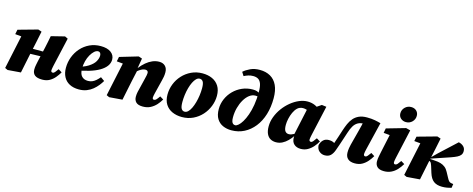

<svg xmlns="http://www.w3.org/2000/svg" viewBox="-35 -1449 5314 2155"><g transform="rotate(15 2621.5 -371.5)"><path d="M62 12 30 -3 119 -420 180 -386 41 -399 52 -453 278 -516 319 -502 292 -371 261 -228Q249 -171 237.5 -114.5Q226 -58 214 0ZM179 -227V-291H464V-235ZM464 16Q405 16 377.5 -6Q350 -28 350 -71Q350 -99 355.5 -124.5Q361 -150 365 -171L404 -342Q412 -377 418.5 -410.5Q425 -444 432 -480L588 -519L623 -502L547 -167Q544 -150 541 -136.5Q538 -123 538 -113Q538 -102 543 -96Q548 -90 558 -90Q571 -90 582.5 -103.5Q594 -117 614 -145L655 -119Q636 -86 610 -55Q584 -24 548.5 -4Q513 16 464 16Z M890 16Q826 16 780.5 -8Q735 -32 711.5 -77Q688 -122 688 -182Q688 -248 711 -308.5Q734 -369 776 -416Q818 -463 876 -490.5Q934 -518 1005 -518Q1081 -518 1123.5 -486.5Q1166 -455 1166 -403Q1166 -363 1141 -328.5Q1116 -294 1067.5 -265.5Q1019 -237 948 -216Q877 -195 784 -180L783 -218Q879 -241 931 -274Q983 -307 1003.5 -343.5Q1024 -380 1024 -412Q1024 -432 1015 -443Q1006 -454 991 -454Q969 -454 947 -434.5Q925 -415 906 -382Q887 -349 876 -307Q865 -265 865 -220Q865 -159 891.5 -131Q918 -103 964 -103Q991 -103 1013.5 -112.5Q1036 -122 1056.5 -140Q1077 -158 1096 -181L1141 -149Q1126 -123 1103 -94Q1080 -65 1049.5 -40Q1019 -15 979.5 0.5Q940 16 890 16Z M1242 12 1210 -3 1299 -420 1360 -386 1221 -399 1232 -453 1445 -516 1486 -502 1463 -366 1470 -360 1441 -228Q1429 -171 1417.5 -114.5Q1406 -58 1394 0ZM1633 16Q1578 16 1554 -8Q1530 -32 1530 -72Q1530 -100 1536 -127.5Q1542 -155 1548 -177L1577 -296Q1583 -320 1586 -335.5Q1589 -351 1589 -362Q1589 -376 1580.5 -384Q1572 -392 1557 -392Q1541 -392 1524 -385.5Q1507 -379 1487.5 -365.5Q1468 -352 1446 -331L1442 -385H1465Q1498 -427 1533 -456.5Q1568 -486 1606 -502Q1644 -518 1684 -518Q1728 -518 1754 -492Q1780 -466 1780 -420Q1780 -393 1776 -370Q1772 -347 1766 -324L1726 -163Q1723 -148 1720 -135.5Q1717 -123 1717 -113Q1717 -102 1721.5 -96Q1726 -90 1736 -90Q1749 -90 1761.5 -103Q1774 -116 1794 -145L1835 -120Q1816 -86 1788 -55Q1760 -24 1722 -4Q1684 16 1633 16Z M2087 16Q2024 16 1974 -6.5Q1924 -29 1895.5 -74Q1867 -119 1867 -187Q1867 -250 1890 -309Q1913 -368 1956 -415Q1999 -462 2058 -490Q2117 -518 2187 -518Q2251 -518 2300.5 -495.5Q2350 -473 2378.5 -428Q2407 -383 2407 -315Q2407 -253 2383.5 -193.5Q2360 -134 2317.5 -87Q2275 -40 2216.5 -12Q2158 16 2087 16ZM2101 -50Q2123 -50 2141.5 -68Q2160 -86 2175 -117Q2190 -148 2201 -187.5Q2212 -227 2218 -270Q2224 -313 2224 -355Q2224 -410 2210 -431Q2196 -452 2172 -452Q2150 -452 2131.5 -433.5Q2113 -415 2098 -384.5Q2083 -354 2072 -314.5Q2061 -275 2055.5 -232.5Q2050 -190 2050 -150Q2050 -92 2064 -71Q2078 -50 2101 -50Z M2662 16Q2608 16 2563.5 -3.5Q2519 -23 2492 -66Q2465 -109 2465 -179Q2465 -240 2489 -296Q2513 -352 2556 -395.5Q2599 -439 2656 -464Q2713 -489 2779 -489Q2808 -489 2827 -482.5Q2846 -476 2860 -465L2897 -462L2884 -416Q2873 -422 2859 -426Q2845 -430 2824 -430Q2787 -430 2754.5 -405Q2722 -380 2697 -337.5Q2672 -295 2657.5 -241.5Q2643 -188 2643 -130Q2643 -101 2648.5 -83.5Q2654 -66 2664.5 -58Q2675 -50 2690 -50Q2705 -50 2726 -68Q2747 -86 2768.5 -121.5Q2790 -157 2808.5 -208.5Q2827 -260 2838.5 -328Q2850 -396 2850 -479Q2850 -543 2837 -576.5Q2824 -610 2800.5 -623Q2777 -636 2744 -636Q2714 -636 2688.5 -628Q2663 -620 2638 -607L2611 -650Q2642 -678 2689 -700Q2736 -722 2798 -722Q2869 -722 2921 -692.5Q2973 -663 3001 -603.5Q3029 -544 3029 -454Q3029 -350 3002.5 -264Q2976 -178 2926.5 -115.5Q2877 -53 2810 -18.5Q2743 16 2662 16Z M3180 16Q3143 16 3115 0Q3087 -16 3071.5 -50Q3056 -84 3056 -136Q3056 -192 3077 -247.5Q3098 -303 3133.5 -351.5Q3169 -400 3214.5 -437.5Q3260 -475 3310 -496.5Q3360 -518 3408 -518Q3433 -518 3454.5 -513.5Q3476 -509 3495 -500.5Q3514 -492 3531 -480L3465 -400Q3441 -419 3419.5 -426Q3398 -433 3377 -433Q3367 -433 3356 -431Q3345 -429 3334 -423.5Q3323 -418 3312 -408Q3288 -385 3271.5 -349Q3255 -313 3246.5 -273.5Q3238 -234 3238 -202Q3238 -150 3253.5 -129.5Q3269 -109 3296 -109Q3311 -109 3325.5 -114Q3340 -119 3353.5 -126.5Q3367 -134 3380 -143L3382 -101H3360Q3341 -73 3314 -46Q3287 -19 3253.5 -1.5Q3220 16 3180 16ZM3468 16Q3420 16 3391 -10Q3362 -36 3361 -85Q3361 -88 3361 -90.5Q3361 -93 3361.5 -96Q3362 -99 3362 -101H3352L3427 -447H3461L3571 -522L3625 -515L3547 -167Q3544 -150 3541 -137Q3538 -124 3538 -113Q3538 -102 3543 -96Q3548 -90 3558 -90Q3571 -90 3582.5 -104Q3594 -118 3614 -146L3656 -120Q3637 -86 3610 -55Q3583 -24 3547.5 -4Q3512 16 3468 16Z M3746 16Q3711 16 3683 -7.5Q3655 -31 3652 -77Q3661 -115 3685.5 -138.5Q3710 -162 3748 -162Q3767 -162 3781 -159Q3795 -156 3808.5 -149Q3822 -142 3840 -129L3858 -116L3816 -61L3792 -82Q3806 -118 3818.5 -153.5Q3831 -189 3843.5 -227.5Q3856 -266 3870 -309Q3883 -349 3899.5 -386.5Q3916 -424 3941 -453.5Q3966 -483 4004 -500.5Q4042 -518 4098 -518Q4151 -518 4190 -510.5Q4229 -503 4259 -494L4180 -167Q4176 -150 4173.5 -136.5Q4171 -123 4171 -113Q4171 -102 4176 -96Q4181 -90 4190 -90Q4203 -90 4215 -103.5Q4227 -117 4247 -145L4288 -119Q4269 -86 4242.5 -55Q4216 -24 4180.5 -4Q4145 16 4096 16Q4042 16 4014.5 -9.5Q3987 -35 3987 -82Q3987 -110 3991 -133.5Q3995 -157 4000 -177L4043 -341Q4053 -376 4061 -412Q4069 -448 4077 -485L4138 -435Q4127 -437 4112.5 -439Q4098 -441 4085 -441Q4041 -441 4012 -424.5Q3983 -408 3963.5 -375.5Q3944 -343 3929 -295Q3915 -252 3902.5 -214.5Q3890 -177 3878.5 -142.5Q3867 -108 3854 -73Q3839 -31 3814.5 -7.5Q3790 16 3746 16Z M4332 -72Q4332 -100 4338.5 -130.5Q4345 -161 4349 -183L4400 -421L4440 -388L4322 -399L4332 -453L4552 -516L4603 -503L4527 -163Q4524 -148 4521.5 -135.5Q4519 -123 4519 -113Q4519 -102 4523.5 -96Q4528 -90 4538 -90Q4551 -90 4563 -103Q4575 -116 4595 -145L4636 -120Q4613 -81 4584 -50Q4555 -19 4518 -1.5Q4481 16 4436 16Q4381 16 4356.5 -8Q4332 -32 4332 -72ZM4531 -580Q4496 -580 4471 -602Q4446 -624 4446 -660Q4446 -701 4475.5 -730Q4505 -759 4547 -759Q4585 -759 4608.5 -736.5Q4632 -714 4632 -679Q4632 -638 4603 -609Q4574 -580 4531 -580Z M4699 12 4667 -3 4756 -420 4817 -386 4678 -399 4689 -453 4915 -516 4956 -502 4929 -371 4898 -228Q4886 -171 4874.5 -114.5Q4863 -58 4851 0ZM5218 0Q5198 6 5169.5 11Q5141 16 5111 16Q5049 16 5012.5 -11.5Q4976 -39 4956 -103L4932 -180Q4926 -199 4920.5 -209Q4915 -219 4907.5 -223.5Q4900 -228 4890 -231L4882 -234V-271H4905L4970 -335L5164 -515Q5196 -509 5219.5 -488Q5243 -467 5243 -432Q5243 -406 5230 -388.5Q5217 -371 5190.5 -357.5Q5164 -344 5124 -330L4900 -254L4902 -251L4956 -247Q4996 -245 5026 -236Q5056 -227 5079 -208.5Q5102 -190 5118 -159L5150 -100Q5163 -75 5173.5 -63.5Q5184 -52 5204 -49L5225 -46Z"/></g></svg>

Font: Source Serif 4 Black
Style: Italic
Weight: 900
Italic angle: -12°
Designer: Frank Grießhammer
Foundry: Adobe Systems Incorporated
Version: Version 4.004;hotconv 1.0.116;makeotfexe 2.5.65601